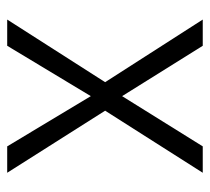

<svg xmlns="http://www.w3.org/2000/svg" viewBox="-45 -541 586 536"><g transform="rotate(-90 248.0 -273.0)"><path d="M107.4 -545.9 247.6 -312.5 388.2 -545.9H461.4L286.6 -272.5L461.4 0H388.2L247.6 -225.1L107.4 0H33.7L207 -272.5L33.7 -545.9Z"/></g></svg>

Font: Inter Tight Light
Style: Regular
Weight: 300
Designer: Rasmus Andersson
Foundry: rsms
Version: Version 3.004